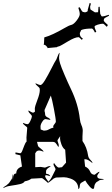

<svg xmlns="http://www.w3.org/2000/svg" viewBox="-100 -1255 766 1314"><path d="M500.5 -1188 513.7 -1234.9 522 -1230.5 516.6 -1208.5Q517.6 -1188.5 521.5 -1188.5L549.8 -1170.4Q564.5 -1170.4 571.3 -1171.4L574.2 -1208L582 -1208.5Q585.4 -1164.1 585.9 -1160.6L592.8 -1147.5Q595.7 -1142.6 597.7 -1142.6Q613.8 -1142.6 644 -1153.8L646.5 -1147.5Q611.8 -1130.9 611.8 -1125L609.9 -1115.2Q610.4 -1107.4 638.2 -1084L631.3 -1071.3Q609.9 -1092.8 605 -1092.8Q590.3 -1092.8 568.8 -1086.2Q547.4 -1079.6 547.4 -1073.2Q547.4 -1061.5 559.1 -1037.6L549.8 -1032.2Q536.6 -1059.6 528.8 -1059.6Q487.3 -1059.6 463.4 -1052.2Q453.6 -1048.8 453.6 -1045.7Q453.6 -1042.5 451.7 -1040.5L446.3 -1028.8Q446.3 -1015.1 450 -1007.6Q453.6 -1000 467.3 -990.2L459.5 -982.4Q442.9 -1000.5 437.5 -1000.5Q412.6 -1000.5 364 -971.2Q315.4 -941.9 308.8 -939.7Q302.2 -937.5 295.9 -935.8Q289.6 -934.1 289.6 -932.1L228.5 -926.3Q228.5 -923.8 228.3 -923.8Q228 -923.8 226.6 -926.3Q213.9 -949.2 198.7 -949.2Q201.7 -949.2 203.1 -999Q256.8 -1013.7 343.3 -1064Q371.1 -1080.6 387.9 -1084.5Q404.8 -1088.4 425.3 -1115.5Q445.8 -1142.6 445.8 -1158.4Q445.8 -1174.3 436 -1201.7L445.3 -1205.6Q461.4 -1173.3 468.3 -1173.3L482.4 -1170.4Q489.3 -1172.4 493.7 -1174.3Q495.6 -1174.8 497.1 -1176.3Q498.5 -1177.7 499.5 -1178.5Q500.5 -1179.2 500.5 -1183.1ZM567.4 -41Q572.8 -31.7 590.8 -31.2Q608.9 -30.8 610.4 -27.8Q610.4 -25.9 597.7 -24.7Q585 -23.4 580.6 -21.5Q576.2 -19.5 574.2 -17.1Q572.3 -14.6 565.7 -12Q559.1 -9.3 553 0.2Q546.9 9.8 545.9 17.6Q544.4 38.1 537.1 38.1Q527.8 38.1 511.2 19Q494.6 0 483.4 -20L459 -5.9Q446.3 0.5 445.8 18.1Q445.3 35.6 436 39.1Q436 -14.6 381.3 -33.2Q356 -42 336.7 -42Q317.4 -42 283.2 -40L267.1 -33.2Q265.6 -32.7 256.8 -24.4Q232.4 -2.9 223.1 -2.9L227.1 -6.8H226.1Q224.1 -6.8 207.5 -21.5Q190.9 -36.1 185.1 -36.1L114.3 -32.2Q99.1 -19.5 69.3 -14.2Q62 -1 36.9 4.9Q11.7 10.7 -20 15.1Q-51.8 19.5 -61.3 24.7Q-70.8 29.8 -74.2 29.8Q-77.6 29.8 -79.6 28.8Q-52.7 13.2 -38.6 -2L-21 -27.8Q-17.1 -32.7 -15.4 -46.9Q-13.7 -61 -10.7 -64Q-12.7 -45.9 -12.7 -36.9Q-12.7 -27.8 -10.7 -25.9V-36.1Q-10.7 -66.9 11.2 -67.9Q11.2 -102.5 50.3 -115.2L39.1 -191.9L5.4 -200.2L6.3 -211.9Q33.7 -206.1 38.1 -206.1Q45.4 -206.1 52 -222.2Q58.6 -238.3 66.2 -258.8Q73.7 -279.3 82 -286.1Q81.1 -295.9 81.1 -314L86.4 -379.9Q86.4 -384.8 72 -395Q57.6 -405.3 57.1 -412.1V-414.1Q79.1 -404.8 88.1 -404.8Q97.2 -404.8 107.7 -427.2Q118.2 -449.7 118.2 -457.8Q118.2 -465.8 106.4 -476.6Q91.3 -491.2 95.2 -499Q119.6 -483.9 125.7 -483.9Q131.8 -483.9 139.2 -491.2Q138.2 -495.1 138.2 -510.5Q138.2 -525.9 155.3 -569.6Q172.4 -613.3 172.4 -638.2L171.4 -649.9Q171.4 -653.8 157.5 -665.3Q143.6 -676.8 143.1 -683.1V-685.1Q169.4 -672.9 176.3 -672.9Q188 -672.9 208.5 -707Q229 -741.2 252.2 -787.1Q275.4 -833 281 -840.3Q286.6 -847.7 290 -858.9Q300.8 -890.6 308.1 -894Q304.2 -871.1 304.2 -857.7Q304.2 -844.2 311.5 -820.1Q318.8 -795.9 342.3 -741.2Q365.7 -686.5 385.3 -646Q435.1 -542.5 446.3 -441.9Q448.7 -417 457.5 -397.9Q466.3 -378.9 466.3 -359.9L464.4 -320.8V-290Q494.6 -248 503.4 -188Q506.3 -172.9 519.3 -160.4Q532.2 -147.9 532.2 -141.1L533.2 -138.2Q501.5 -165 485.4 -165H477.1L482.4 -115.2Q506.8 -104.5 516.6 -81.1Q525.4 -59.1 548.3 -59.1Q549.3 -59.1 561 -69.1Q572.8 -79.1 582 -79.1Q565.4 -56.6 565.4 -51.3Q565.4 -45.9 567.4 -42ZM303.2 -107.9 309.1 -108.9 324.2 -110.8 352.1 -142.1 346.2 -230Q329.1 -242.2 320.1 -267.8Q311 -293.5 311 -305.7Q311 -317.9 311.5 -319.8Q312 -321.8 312 -323.2L297.4 -301.8Q293.5 -296.4 293.5 -292.5Q293.5 -288.6 297.9 -277.8Q302.2 -267.1 302.2 -259.5Q302.2 -252 299.3 -249Q285.2 -272.5 278.6 -278.3Q272 -284.2 262.2 -284.2H153.3L160.2 -256.8Q161.6 -251 179.4 -237.8Q197.3 -224.6 198.2 -216.8Q177.2 -225.1 167.7 -225.1Q158.2 -225.1 150.4 -219.2L141.1 -206.1V-110.8L178.2 -112.8L208 -107.9Q210.4 -107.9 221.4 -113Q232.4 -118.2 239.3 -118.2Q246.1 -118.2 248 -117.2Q229 -105.5 222.9 -99.4Q216.8 -93.3 215.3 -85.9V-75.2L214.4 -71.8Q214.4 -64.9 221.7 -64.5Q237.3 -63.5 244.1 -48.8Q222.2 -56.2 215.6 -56.2Q209 -56.2 209 -47.9Q211.4 -36.1 231.4 -11.2Q248.5 -29.3 252.9 -40Q257.3 -50.8 268.8 -71.8Q280.3 -92.8 280.3 -96.7Q280.3 -100.6 273.2 -112.8Q266.1 -125 266.1 -130.1Q266.1 -135.3 270 -139.2Q291 -107.9 303.2 -107.9ZM241.2 -435.1 212.4 -439.9Q202.1 -439.9 193.4 -427.7Q177.2 -405.8 177.2 -389.4Q177.2 -373 178.2 -369.1L200.2 -360.8Q218.8 -360.8 231.4 -367.9Q244.1 -375 250 -377L266.1 -381.8Q264.2 -385.7 264.2 -390.6Q264.2 -395.5 273.2 -406.2Q282.2 -417 282.2 -421.9Q282.2 -441.9 269 -509.5Q255.9 -577.1 248 -601.1L205.1 -502.9V-493.2Q207 -491.2 209 -473.1V-469.2Q210.9 -457 232.4 -448.2Q244.6 -439.9 245.1 -437Q245.1 -435.1 241.2 -435.1Z"/></svg>

Font: Eater
Style: Regular
Weight: 400
Version: Version 001.002